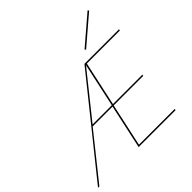

<svg xmlns="http://www.w3.org/2000/svg" viewBox="-249 -1099 1300 1300"><g transform="rotate(-45 400.5 -449.5)"><path d="M575 -718 568 -726 770 -899 777 -891ZM512 -648 443 -329H725L723 -319H440L373 -10H715L714 0H360L429 -319H239L-16 0H-29L499 -658H830L828 -648ZM432 -329 500 -644 248 -329Z"/></g></svg>

Font: Ysabeau Infant Hairline
Style: Italic
Weight: 100
Italic angle: -12°
Designer: Christian Thalmann (Catharsis Fonts)
Version: Version 0.003